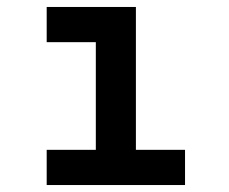

<svg xmlns="http://www.w3.org/2000/svg" viewBox="-20 -531 656 551"><path d="M255 0V-511H370V0ZM114 0V-101H511V0ZM114 -410V-511H330V-410Z"/></svg>

Font: Overpass Mono
Style: Bold
Weight: 700
Monospace: yes
Designer: Delve Withrington, Dave Bailey
Foundry: Delve Fonts LLC
Version: Version 4.000